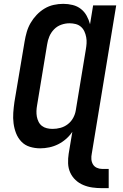

<svg xmlns="http://www.w3.org/2000/svg" viewBox="-20 -763 640 998"><path d="M510 215Q484 215 459.5 211.5Q435 208 412.5 198.5Q390 189 372.5 172.5Q355 156 345 134Q335 112 334 86.5Q333 61 337 36L356 -78Q342 -57 323 -40.5Q304 -24 282 -13Q260 -2 236 3Q212 8 189 8Q161 8 135 0Q109 -8 91 -27Q73 -46 63.5 -70.5Q54 -95 50.5 -122Q47 -149 49 -177Q51 -205 55 -233L108 -548Q112 -572 119 -596.5Q126 -621 139 -643.5Q152 -666 170.5 -685.5Q189 -705 211.5 -718.5Q234 -732 259 -737.5Q284 -743 309 -743Q334 -743 358 -737Q382 -731 400.5 -716.5Q419 -702 430.5 -681Q442 -660 448 -637L464 -735H584L457 36Q454 50 455 64.5Q456 79 463 91Q470 103 483 109Q496 115 510 115H545V215ZM253 -93Q274 -93 294.5 -98.5Q315 -104 332.5 -117.5Q350 -131 360.5 -150.5Q371 -170 374 -190L426 -505Q429 -522 430 -538Q431 -554 428 -570Q425 -586 418.5 -600Q412 -614 400.5 -624Q389 -634 373.5 -638Q358 -642 341 -642Q320 -642 298.5 -634.5Q277 -627 261 -610.5Q245 -594 236.5 -573.5Q228 -553 225 -532L173 -217Q170 -201 169.5 -186Q169 -171 171.5 -157Q174 -143 180.5 -130Q187 -117 198 -108.5Q209 -100 223.5 -96.5Q238 -93 253 -93Z"/></svg>

Font: Iosevka SS04 Extended Oblique
Style: Bold
Weight: 700
Width: 7
Italic angle: -9°
Monospace: yes
Designer: Belleve Invis
Foundry: Belleve Invis
Version: Version 19.0.0; ttfautohint (v1.8.4)